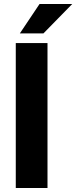

<svg xmlns="http://www.w3.org/2000/svg" viewBox="-20 -934 379 954"><path d="M58.4 -720H216V0H58.4ZM176.4 -914H338.8L195.8 -768H78.6Z"/></svg>

Font: Aspekta Variable
Style: Regular
Weight: 400
Designer: Ivo Dolenc
Version: Version 2.100